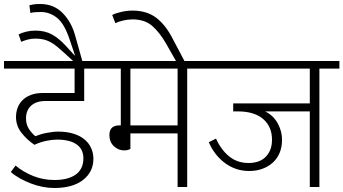

<svg xmlns="http://www.w3.org/2000/svg" viewBox="-30 -935 1717 960"><path d="M142 -211Q104 -237 77 -271.5Q50 -306 50 -350Q50 -373 57.5 -394.5Q65 -416 81.5 -433Q98 -450 123.5 -460Q149 -470 184 -470H343V-592H-10V-630H487V-592H391V-430H198Q151 -430 125.5 -406.5Q100 -383 100 -343Q100 -313 114.5 -290.5Q129 -268 147 -254Q157 -258 171 -262.5Q185 -267 200.5 -270Q216 -273 231.5 -275Q247 -277 260 -277Q304 -277 337.5 -266.5Q371 -256 393 -237.5Q415 -219 426 -194Q437 -169 437 -141Q437 -76 385.5 -35.5Q334 5 241 5Q212 5 182 -1Q152 -7 123.5 -18Q95 -29 69 -43.5Q43 -58 24 -75L48 -107Q86 -75 136 -55Q186 -35 242 -35Q311 -35 349 -62.5Q387 -90 387 -144Q387 -189 353 -213Q319 -237 255 -237Q232 -237 202.5 -231Q173 -225 142 -211Z M390 -600H368L293 -669Q271 -689 254 -703Q237 -717 220.5 -725.5Q204 -734 186.5 -738Q169 -742 146 -742Q126 -742 108 -737Q90 -732 76 -726L63 -763Q78 -771 100.5 -776.5Q123 -782 147 -782Q195 -782 230 -762.5Q265 -743 298 -707L343 -658H345L318 -738Q292 -816 255.5 -845.5Q219 -875 174 -875Q158 -875 145.5 -874Q133 -873 122 -870L117 -909Q125 -911 138 -913Q151 -915 171 -915Q238 -915 282 -871Q326 -827 345 -760Z M622 -592V-308H858V-592ZM622 -191Q619 -188 610 -185.5Q601 -183 591 -183Q562 -183 539.5 -204Q517 -225 517 -259Q517 -285 530 -296.5Q543 -308 566 -308H574V-592H467V-630H1006V-592H906V0H858V-268H622Z M531 -860Q548 -869 576.5 -875.5Q605 -882 633 -882Q703 -882 750 -847Q797 -812 832 -744L908 -600H867L801 -716Q769 -772 731.5 -805Q694 -838 633 -838Q610 -838 586 -832.5Q562 -827 547 -819Z M1296 -378Q1311 -371 1326 -358.5Q1341 -346 1353 -327.5Q1365 -309 1372.5 -285.5Q1380 -262 1380 -234Q1380 -199 1368 -170.5Q1356 -142 1334 -122Q1312 -102 1282 -91Q1252 -80 1216 -80Q1179 -80 1147.5 -91.5Q1116 -103 1090.5 -123Q1065 -143 1045.5 -169Q1026 -195 1014 -224L1050 -242Q1076 -185 1116.5 -152.5Q1157 -120 1213 -120Q1237 -120 1258 -126.5Q1279 -133 1295 -147.5Q1311 -162 1320.5 -184Q1330 -206 1330 -237Q1330 -268 1319.5 -293.5Q1309 -319 1288 -338Q1267 -357 1235 -367.5Q1203 -378 1160 -378H1136V-418H1519V-592H986V-630H1667V-592H1567V0H1519V-378Z"/></svg>

Font: Mukta ExtraLight
Style: Regular
Weight: 275
Designer: Girish Dalvi and Yashodeep Gholap
Foundry: Ek Type
Version: Version 2.538;PS 1.002;hotconv 16.6.51;makeotf.lib2.5.65220;